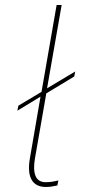

<svg xmlns="http://www.w3.org/2000/svg" viewBox="-20 -740 336 763"><path d="M162 3C179 3 189 1 208 -3L212 -23C191 -18 179 -16 161 -16C120 -16 109 -53 119 -111L164 -369L275 -436L279 -456L167 -389L225 -720H205L145 -375L53 -320L49 -300L141 -356L99 -112C84 -28 115 3 162 3Z"/></svg>

Font: Fixel Display 20240404 Thin
Style: Italic
Weight: 100
Italic angle: -10°
Designer: AlfaBravo + MacPaw
Foundry: Kyrylo Tkachov, Marchela Mozhyna, Serhii Makarenko, Maria Weinstein, Zakhar Kryvoshyya
Version: Version 1.211;Glyphs 3.2 (3225)